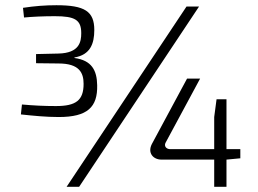

<svg xmlns="http://www.w3.org/2000/svg" viewBox="-20 -715 986 735"><path d="M265 -495C325 -505 341 -547 341 -600C341 -672 304 -695 196 -695C154 -695 113 -692 68 -685L72 -648C103 -651 146 -653 190 -653C267 -653 291 -639 291 -588C291 -555 284 -512 204 -510L118 -508V-473L204 -472C284 -472 300 -436 300 -394C300 -331 271 -309 194 -309C149 -309 109 -311 64 -315L60 -277C106 -272 156 -267 205 -267C315 -267 354 -305 352 -389C351 -446 331 -484 265 -493ZM742 -690H694L235 0H283ZM900 -109V-144H847V-335H809L800 -267V-144H632C616 -144 607 -156 614 -169L746 -414H696L561 -163C544 -129 567 -104 598 -104H800V0H847V-104Z"/></svg>

Font: SnT
Style: Regular
Weight: 300
Designer: Natanael Gama
Version: Version 1.001;PS 001.001;hotconv 1.0.70;makeotf.lib2.5.58329